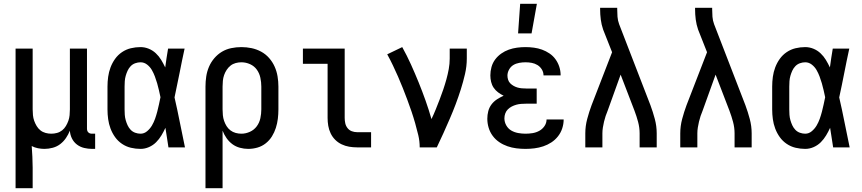

<svg xmlns="http://www.w3.org/2000/svg" viewBox="-20 -776 4540 1011"><path d="M62 215V-520H152V-200Q152 -185 153.5 -169.5Q155 -154 160 -140Q165 -126 173 -112.5Q181 -99 193 -89.5Q205 -80 220 -76Q235 -72 250 -72Q265 -72 280 -76Q295 -80 307 -89.5Q319 -99 327 -112.5Q335 -126 340 -140Q345 -154 346.5 -169.5Q348 -185 348 -200V-520H438V-99Q438 -93 439.5 -88Q441 -83 445 -79Q449 -75 454 -73.5Q459 -72 465 -72H481V8H465Q444 8 423 3Q402 -2 385 -15Q368 -28 358.5 -47.5Q349 -67 348 -88Q340 -68 327.5 -49.5Q315 -31 297.5 -17.5Q280 -4 258 2Q236 8 214 8Q197 8 179.5 4.5Q162 1 147 -7Q149 21 150.5 50Q152 79 152 107V215Z M720 8Q694 8 669 2Q644 -4 622.5 -18.5Q601 -33 586 -54Q571 -75 562 -99Q553 -123 549.5 -148.5Q546 -174 546 -200V-320Q546 -346 549.5 -371.5Q553 -397 562 -421Q571 -445 586 -466Q601 -487 622.5 -501.5Q644 -516 669 -522Q694 -528 720 -528Q742 -528 763 -519.5Q784 -511 800.5 -495.5Q817 -480 828.5 -461Q840 -442 850 -421Q853 -446 857 -470.5Q861 -495 865 -520H952Q938 -456 925.5 -391.5Q913 -327 899 -263Q914 -198 927 -132Q940 -66 954 0H867Q863 -26 859 -52Q855 -78 851 -103Q842 -83 830 -63Q818 -43 802 -27Q786 -11 764.5 -1.5Q743 8 720 8ZM720 -72Q739 -72 754.5 -85Q770 -98 780 -115Q790 -132 796.5 -150.5Q803 -169 808 -188Q813 -207 817 -226Q821 -245 825 -264Q821 -282 817 -300.5Q813 -319 807.5 -337.5Q802 -356 795.5 -373.5Q789 -391 779.5 -407.5Q770 -424 754.5 -436Q739 -448 720 -448Q706 -448 692 -443Q678 -438 668 -427.5Q658 -417 652 -404Q646 -391 642 -377Q638 -363 637 -348.5Q636 -334 636 -320V-200Q636 -186 637 -171.5Q638 -157 642 -143Q646 -129 652 -116Q658 -103 668 -92.5Q678 -82 692 -77Q706 -72 720 -72Z M1062 215V-320Q1062 -347 1066 -373.5Q1070 -400 1080.5 -424.5Q1091 -449 1108.5 -469.5Q1126 -490 1148.5 -503.5Q1171 -517 1197.5 -522.5Q1224 -528 1251 -528Q1278 -528 1304.5 -522.5Q1331 -517 1355 -504Q1379 -491 1397 -470.5Q1415 -450 1426 -425.5Q1437 -401 1441.5 -374Q1446 -347 1446 -320V-200Q1446 -175 1443 -150.5Q1440 -126 1432.5 -102.5Q1425 -79 1412 -58Q1399 -37 1379.5 -21.5Q1360 -6 1336 1Q1312 8 1287 8Q1265 8 1243 2Q1221 -4 1203.5 -17Q1186 -30 1173 -48.5Q1160 -67 1152 -88V215ZM1251 -72Q1274 -72 1296 -82Q1318 -92 1332 -111Q1346 -130 1351 -153.5Q1356 -177 1356 -200V-320Q1356 -343 1351 -366.5Q1346 -390 1332.5 -409Q1319 -428 1297 -438Q1275 -448 1251 -448Q1236 -448 1221 -444Q1206 -440 1194 -430.5Q1182 -421 1173.5 -408Q1165 -395 1160 -380.5Q1155 -366 1153.5 -350.5Q1152 -335 1152 -320V-200Q1152 -185 1153.5 -169.5Q1155 -154 1160 -139.5Q1165 -125 1173 -112Q1181 -99 1193.5 -89.5Q1206 -80 1221 -76Q1236 -72 1251 -72Z M1860 0Q1839 0 1818.5 -3.5Q1798 -7 1779 -16Q1760 -25 1745 -40Q1730 -55 1721 -74Q1712 -93 1708.5 -113.5Q1705 -134 1705 -155V-440H1575V-520H1795V-155Q1795 -141 1798 -127Q1801 -113 1810 -101.5Q1819 -90 1832.5 -85Q1846 -80 1860 -80H1934V0Z M2190 0Q2190 -33 2182.5 -64.5Q2175 -96 2166 -127.5Q2157 -159 2146.5 -190Q2136 -221 2124.5 -251.5Q2113 -282 2101 -312.5Q2089 -343 2076 -372.5Q2063 -402 2049 -431.5Q2035 -461 2019 -490L2098 -528Q2123 -483 2144 -436.5Q2165 -390 2184.5 -342Q2204 -294 2221 -246Q2238 -198 2252 -149Q2264 -174 2274.5 -200Q2285 -226 2295 -252Q2305 -278 2314 -304.5Q2323 -331 2330.5 -358Q2338 -385 2343 -412.5Q2348 -440 2348 -468V-520H2438V-468Q2438 -427 2428.5 -386Q2419 -345 2406.5 -305.5Q2394 -266 2379.5 -227.5Q2365 -189 2348.5 -151Q2332 -113 2315 -75Q2298 -37 2280 0Z M2747 8Q2723 8 2699 5Q2675 2 2652 -6Q2629 -14 2609 -27.5Q2589 -41 2574.5 -60.5Q2560 -80 2553 -103.5Q2546 -127 2546 -151Q2546 -171 2551 -190.5Q2556 -210 2568 -226Q2580 -242 2597 -253Q2614 -264 2632 -272Q2617 -279 2603 -289.5Q2589 -300 2579.5 -314Q2570 -328 2566 -345Q2562 -362 2562 -379Q2562 -401 2568 -423Q2574 -445 2587.5 -463Q2601 -481 2619.5 -494Q2638 -507 2659 -514.5Q2680 -522 2702.5 -525Q2725 -528 2747 -528Q2769 -528 2791.5 -525Q2814 -522 2834.5 -514.5Q2855 -507 2873.5 -494.5Q2892 -482 2905 -464Q2918 -446 2925 -424.5Q2932 -403 2932 -381V-379H2842Q2842 -396 2833 -410.5Q2824 -425 2810 -433.5Q2796 -442 2780 -445Q2764 -448 2747 -448Q2731 -448 2714 -445Q2697 -442 2683 -433.5Q2669 -425 2660.5 -409.5Q2652 -394 2652 -378Q2652 -367 2655.5 -356Q2659 -345 2667 -337Q2675 -329 2685 -323.5Q2695 -318 2705.5 -315Q2716 -312 2727.5 -311Q2739 -310 2750 -310H2806V-230H2750Q2737 -230 2724 -229Q2711 -228 2698.5 -224.5Q2686 -221 2674.5 -215Q2663 -209 2654 -200Q2645 -191 2640.5 -178.5Q2636 -166 2636 -153Q2636 -133 2646 -115.5Q2656 -98 2672.5 -88.5Q2689 -79 2708.5 -75.5Q2728 -72 2747 -72Q2766 -72 2784.5 -75Q2803 -78 2819.5 -87Q2836 -96 2847 -112Q2858 -128 2858 -147H2948V-146Q2948 -123 2940.5 -100Q2933 -77 2918 -58Q2903 -39 2883 -26Q2863 -13 2840.5 -5.5Q2818 2 2794.5 5Q2771 8 2747 8ZM2708 -600 2719 -756H2807L2779 -600Z M3062 0V-74Q3062 -112 3072 -149.5Q3082 -187 3095 -222L3203 -501L3156 -620Q3147 -646 3143.5 -673Q3140 -700 3140 -728V-735H3230V-728Q3230 -708 3231.5 -688Q3233 -668 3240 -649L3405 -222Q3418 -187 3428 -149.5Q3438 -112 3438 -74V0H3348V-74Q3348 -104 3340 -134Q3332 -164 3321 -193L3248 -383L3180 -194Q3174 -180 3169 -165Q3164 -150 3160.5 -135Q3157 -120 3154.5 -104.5Q3152 -89 3152 -74V0Z M3562 0V-74Q3562 -112 3572 -149.5Q3582 -187 3595 -222L3703 -501L3656 -620Q3647 -646 3643.5 -673Q3640 -700 3640 -728V-735H3730V-728Q3730 -708 3731.5 -688Q3733 -668 3740 -649L3905 -222Q3918 -187 3928 -149.5Q3938 -112 3938 -74V0H3848V-74Q3848 -104 3840 -134Q3832 -164 3821 -193L3748 -383L3680 -194Q3674 -180 3669 -165Q3664 -150 3660.5 -135Q3657 -120 3654.5 -104.5Q3652 -89 3652 -74V0Z M4220 8Q4194 8 4169 2Q4144 -4 4122.5 -18.5Q4101 -33 4086 -54Q4071 -75 4062 -99Q4053 -123 4049.5 -148.5Q4046 -174 4046 -200V-320Q4046 -346 4049.5 -371.5Q4053 -397 4062 -421Q4071 -445 4086 -466Q4101 -487 4122.5 -501.5Q4144 -516 4169 -522Q4194 -528 4220 -528Q4242 -528 4263 -519.5Q4284 -511 4300.5 -495.5Q4317 -480 4328.5 -461Q4340 -442 4350 -421Q4353 -446 4357 -470.5Q4361 -495 4365 -520H4452Q4438 -456 4425.5 -391.5Q4413 -327 4399 -263Q4414 -198 4427 -132Q4440 -66 4454 0H4367Q4363 -26 4359 -52Q4355 -78 4351 -103Q4342 -83 4330 -63Q4318 -43 4302 -27Q4286 -11 4264.5 -1.5Q4243 8 4220 8ZM4220 -72Q4239 -72 4254.5 -85Q4270 -98 4280 -115Q4290 -132 4296.5 -150.5Q4303 -169 4308 -188Q4313 -207 4317 -226Q4321 -245 4325 -264Q4321 -282 4317 -300.5Q4313 -319 4307.5 -337.5Q4302 -356 4295.5 -373.5Q4289 -391 4279.5 -407.5Q4270 -424 4254.5 -436Q4239 -448 4220 -448Q4206 -448 4192 -443Q4178 -438 4168 -427.5Q4158 -417 4152 -404Q4146 -391 4142 -377Q4138 -363 4137 -348.5Q4136 -334 4136 -320V-200Q4136 -186 4137 -171.5Q4138 -157 4142 -143Q4146 -129 4152 -116Q4158 -103 4168 -92.5Q4178 -82 4192 -77Q4206 -72 4220 -72Z"/></svg>

Font: Iosevka Curly Medium
Style: Regular
Weight: 500
Monospace: yes
Designer: Belleve Invis
Foundry: Belleve Invis
Version: Version 22.1.2; ttfautohint (v1.8.4)